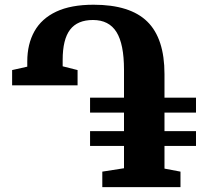

<svg xmlns="http://www.w3.org/2000/svg" viewBox="-20 -772 906 792"><path d="M402 0V-64L491.5 -78V-170H351.5V-231H491.5V-307.5H351.5V-369H491.5V-484.5Q491.5 -590 460.5 -639.8Q429.5 -689.5 363.5 -689.5Q299.5 -689.5 269 -649.5Q238.5 -609.5 238.5 -525V-498.5L300 -483V-420H30V-483L92.5 -497V-518.5Q92.5 -590 122 -642.8Q151.5 -695.5 212 -724Q272.5 -752.5 366 -752.5Q516.5 -752.5 587.5 -683Q658.5 -613.5 658.5 -466.5V-369H788.5V-307.5H658.5V-231H788.5V-170H658.5V-76.5L724.5 -64V0Z"/></svg>

Font: Merriweather 24pt ExtraBold
Style: Regular
Weight: 800
Version: Version 2.100